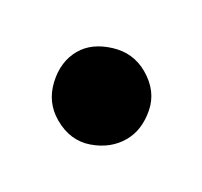

<svg xmlns="http://www.w3.org/2000/svg" viewBox="-49 -195 270 256"><g transform="rotate(-30 85.5 -67.0)"><path d="M20 -67Q20 -95 41 -114.5Q62 -134 87 -134Q110 -134 131 -114.5Q152 -95 152 -67Q152 -36 131 -18Q110 0 87 0Q62 0 41 -18Q20 -36 20 -67Z"/></g></svg>

Font: Reem Kufi SemiBold
Style: Regular
Weight: 600
Designer: Khaled Hosny
Version: Version 1.001